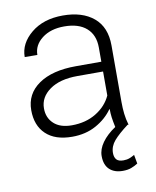

<svg xmlns="http://www.w3.org/2000/svg" viewBox="-83 -602 705 869"><g transform="rotate(-10 269.0 -168.0)"><path d="M411.6 0Q405.8 -27.3 403.3 -45.9Q400.9 -64.5 400.9 -83.5L399.4 -84Q370.6 -43 322.8 -16.6Q274.9 9.8 212.9 9.8Q134.3 9.8 92.3 -30.3Q50.3 -70.3 50.3 -140.6Q50.3 -215.3 112.5 -258.5Q174.8 -301.8 284.2 -301.8H400.9V-367.2Q400.9 -424.8 365 -456.5Q329.1 -488.3 262.7 -488.3Q200.2 -488.3 160.6 -457.8Q121.1 -427.2 121.1 -382.3L63 -382.8Q63 -445.3 119.4 -491.7Q175.8 -538.1 265.1 -538.1Q354.5 -538.1 406.7 -494.4Q459 -450.7 459 -366.2V-106.4Q459 -78.1 461.9 -52.2Q464.8 -26.4 472.7 0H468.3Q424.8 32.7 402.8 58.1Q380.9 83.5 380.9 114.3Q380.9 133.3 390.1 144.3Q399.4 155.3 422.4 155.3Q438.5 155.3 450.4 150.6Q462.4 146 473.6 139.2L481 180.2Q466.8 189.5 450.4 195.6Q434.1 201.7 411.1 201.7Q372.6 201.7 350.3 180.7Q328.1 159.7 328.1 119.1Q328.1 87.9 349.9 57.4Q371.6 26.9 411.6 0ZM219.7 -41.5Q284.2 -41.5 331.8 -70.6Q379.4 -99.6 400.9 -146.5V-256.8H283.2Q202.1 -256.8 155.3 -223.4Q108.4 -189.9 108.4 -138.7Q108.4 -95.2 137.5 -68.4Q166.5 -41.5 219.7 -41.5Z"/></g></svg>

Font: Roboto Web
Style: Light
Weight: 300
Designer: Google
Version: Version 1.200310; 2013